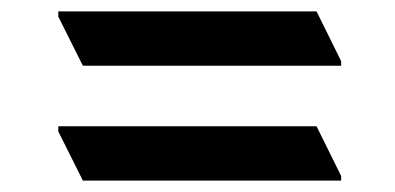

<svg xmlns="http://www.w3.org/2000/svg" viewBox="-20 -528 691 336"><path d="M577 -413H125L82 -499V-508H534L577 -421ZM577 -212H125L82 -298V-307H534L577 -220Z"/></svg>

Font: Halant SemiBold
Style: Regular
Weight: 600
Designer: Hitesh Malaviya (Devanagari), Satya Rajpurohit (Latin)
Foundry: Indian Type Foundry
Version: Version 1.101;PS 1.0;hotconv 1.0.78;makeotf.lib2.5.61930; tt